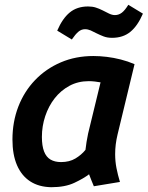

<svg xmlns="http://www.w3.org/2000/svg" viewBox="-20 -770 617 802"><path d="M194 12Q142 11 106 -12.5Q70 -36 51 -80Q32 -124 32 -187Q32 -261 56.5 -324.5Q81 -388 126.5 -435.5Q172 -483 234 -509.5Q296 -536 370 -536Q397 -536 426 -532.5Q455 -529 484.5 -521.5Q514 -514 542 -502L471 -208Q466 -187 463.5 -167Q461 -147 461 -126Q461 -96 466.5 -68Q472 -40 481 -10L372 8Q368 -1 361.5 -17.5Q355 -34 352 -42Q330 -25 291 -6.5Q252 12 194 12ZM235 -93Q270 -93 295 -108Q320 -123 337 -144Q339 -161 341.5 -177Q344 -193 348 -212L400 -426Q390 -428 376 -429.5Q362 -431 351 -431Q306 -431 270 -411.5Q234 -392 208.5 -359.5Q183 -327 169 -285Q155 -243 155 -198Q155 -161 164 -137.5Q173 -114 191 -103.5Q209 -93 235 -93ZM280 -605 219 -642Q241 -693 271.5 -718Q302 -743 348 -743Q366 -743 380 -738.5Q394 -734 408 -727Q422 -720 435 -713.5Q448 -707 460 -707Q476 -707 489 -717Q502 -727 516 -750L577 -713Q555 -662 524.5 -637Q494 -612 448 -612Q428 -612 412.5 -618Q397 -624 383 -631Q370 -638 358.5 -643Q347 -648 335 -648Q320 -648 307.5 -637.5Q295 -627 280 -605Z"/></svg>

Font: Ubuntu Sans Mono SemiBold
Style: Italic
Weight: 600
Italic angle: -13.5°
Monospace: yes
Designer: Dalton Maag Ltd
Foundry: Dalton Maag Ltd
Version: Version 1.006